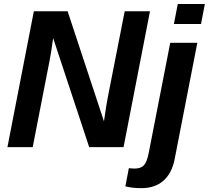

<svg xmlns="http://www.w3.org/2000/svg" viewBox="-20 -745 1057 972"><path d="M230.5 -435.5 145.5 0H17.6L151.4 -688H322.3L506.3 -130.9Q513.7 -181.2 517.8 -207.3Q522 -233.4 526.4 -255.9L611.3 -688H739.3L605.5 0H431.6L249 -552.2Q243.7 -512.7 239 -483.4Q234.4 -454.1 230.5 -435.5ZM1017.1 -724.6 997.6 -623.5H860.4L879.9 -724.6ZM695.8 207.5Q648.4 207.5 614.7 198.2L632.3 106.4Q639.2 106.9 646.5 107.7Q653.8 108.4 660.6 108.4Q693.4 108.4 708.7 91.6Q724.1 74.7 732.9 29.3L841.8 -528.3H979L863.8 62.5Q849.6 132.8 806.9 170.2Q764.2 207.5 695.8 207.5Z"/></svg>

Font: Arimo
Style: Bold Italic
Weight: 700
Italic angle: -12°
Designer: Steve Matteson
Foundry: Monotype Imaging Inc.
Version: Version 1.33